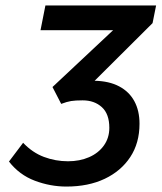

<svg xmlns="http://www.w3.org/2000/svg" viewBox="-20 -674 594 706"><path d="M224 12Q165 12 108 -9.5Q51 -31 13 -80L65 -149Q99 -113 141.5 -97Q184 -81 230 -81Q273 -81 307.5 -96Q342 -111 362 -139Q382 -167 382 -204Q382 -255 354.5 -280Q327 -305 284 -305Q257 -305 241.5 -302.5Q226 -300 205 -292L173 -354L396 -563H129L147 -654H554L541 -589L328 -377Q381 -376 418 -356.5Q455 -337 474 -302Q493 -267 493 -219Q493 -148 459 -96.5Q425 -45 365 -16.5Q305 12 224 12Z"/></svg>

Font: Source Sans 3 SemiBold
Style: Italic
Weight: 600
Italic angle: -11°
Designer: Paul D. Hunt
Foundry: Adobe
Version: Version 3.046;hotconv 1.0.118;makeotfexe 2.5.65603